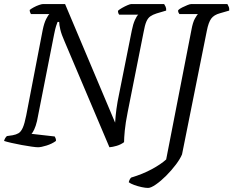

<svg xmlns="http://www.w3.org/2000/svg" viewBox="-29 -724 1147 944"><path d="M158 0Q149 0 127 -3Q105 -6 78 -11Q51 -16 27 -21.5Q3 -27 -9 -31Q-5 -46 5 -55L33 -59Q50 -62 62 -69Q74 -76 83 -96Q92 -116 100 -157L181 -577Q188 -611 198 -630.5Q208 -650 214 -655H123Q121 -658 119 -663.5Q117 -669 117 -675Q124 -681 137 -688Q150 -695 163 -699.5Q176 -704 182 -704H291L537 -121Q539 -154 543.5 -188Q548 -222 557 -264L619 -574Q625 -605 634.5 -626Q644 -647 651 -652H557Q555 -654 553 -659Q551 -664 551 -671Q557 -677 571 -685Q585 -693 598 -698.5Q611 -704 616 -704H778Q781 -700 785 -691.5Q789 -683 788 -672L741 -658Q722 -652 710 -643.5Q698 -635 690.5 -617.5Q683 -600 677 -566L599 -174Q588 -119 584.5 -82Q581 -45 581 -25Q565 -13 544.5 -7Q524 -1 509 0L289 -519Q273 -555 267.5 -579Q262 -603 262 -616H254Q251 -608 247 -596.5Q243 -585 237 -555L153 -129Q147 -104 139.5 -88Q132 -72 126 -66L240 -53Q242 -50 244.5 -43.5Q247 -37 246 -31Q227 -17 200 -8.5Q173 0 158 0ZM699 200Q686 200 667.5 196Q649 192 631 185.5Q613 179 604 172Q608 156 616 149Q673 132 718 107.5Q763 83 788 60L912 -576Q919 -615 929.5 -633Q940 -651 944 -655H853Q851 -658 848.5 -662.5Q846 -667 847 -674Q854 -681 867 -687.5Q880 -694 892.5 -699Q905 -704 911 -704H1089Q1091 -700 1095 -692Q1099 -684 1098 -672L1053 -659Q1023 -651 1009.5 -632.5Q996 -614 988 -573L866 35Q857 57 835.5 85.5Q814 114 788 140Q762 166 737.5 183Q713 200 699 200Z"/></svg>

Font: Texturina Light
Style: Italic
Weight: 300
Italic angle: -11°
Designer: Guillermo Torres Carreño
Foundry: Omnibus-Type
Version: Version 1.002; ttfautohint (v1.8.3)